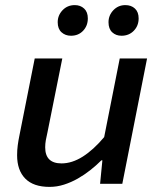

<svg xmlns="http://www.w3.org/2000/svg" viewBox="-20 -720 640 752"><path d="M174 12Q111 12 79 -20.5Q47 -53 47 -112Q47 -132 49.5 -151Q52 -170 56 -189L116 -491H224L166 -202Q162 -185 159.5 -171Q157 -157 157 -143Q157 -80 221 -80Q262 -80 304 -106.5Q346 -133 388 -183L449 -491H556L459 0H372L381 -92H377Q357 -72 333.5 -53.5Q310 -35 284.5 -20.5Q259 -6 231 3Q203 12 174 12ZM258 -580Q236 -580 221 -593.5Q206 -607 206 -633Q206 -660 225 -680Q244 -700 273 -700Q295 -700 309.5 -686.5Q324 -673 324 -648Q324 -619 305.5 -599.5Q287 -580 258 -580ZM456 -580Q434 -580 419.5 -593.5Q405 -607 405 -633Q405 -660 424 -680Q443 -700 471 -700Q494 -700 508.5 -686.5Q523 -673 523 -648Q523 -619 504 -599.5Q485 -580 456 -580Z"/></svg>

Font: Source Code Pro Semibold
Style: Italic
Weight: 600
Italic angle: -11°
Monospace: yes
Designer: Paul D. Hunt, Teo Tuominen
Foundry: Adobe Systems Incorporated
Version: Version 1.050;PS 1.000;hotconv 16.6.51;makeotf.lib2.5.65220